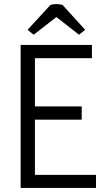

<svg xmlns="http://www.w3.org/2000/svg" viewBox="-20 -920 526 940"><path d="M81 -700H430V-635H151V-399H380V-334H151V-64H450V0H81ZM286 -896 397 -774 367 -750 258 -835H254L145 -750L115 -774L227 -896Q254 -904 286 -896Z"/></svg>

Font: Strong
Style: Regular
Weight: 400
Designer: Roman Shchyukin (Gaslight Type Foundry)
Foundry: Cyreal (www.cyreal.org)
Version: Version 1.001